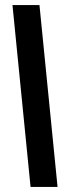

<svg xmlns="http://www.w3.org/2000/svg" viewBox="-20 -730 274 754"><path d="M29 -710H135L206 4H100Z"/></svg>

Font: LT Superior Semi-bold
Style: Regular
Weight: 600
Designer: Daniel Lyons
Foundry: LyonsType
Version: Version 1.0